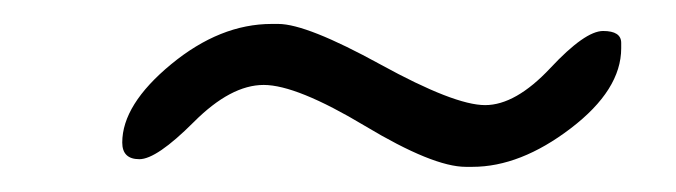

<svg xmlns="http://www.w3.org/2000/svg" viewBox="-20 -401 556 158"><path d="M363.3 -263.7Q336.4 -263.7 280.3 -297.4Q224.1 -331.1 197 -331.1Q169.9 -331.1 139.4 -300.5Q108.9 -270 94.7 -270Q80.6 -270 80.6 -283.7Q80.6 -314.9 120.8 -348.1Q161.1 -381.3 203.6 -381.3H209Q232.4 -381.3 293.2 -347.9Q354 -314.5 379.2 -314.5Q404.3 -314.5 432.9 -345Q461.4 -375.5 476.3 -375.5Q491.2 -375.5 491.2 -365.7V-361.3Q491.2 -327.1 449.7 -295.4Q408.2 -263.7 368.7 -263.7Z"/></svg>

Font: Averia Sans Libre Light
Style: Italic
Weight: 300
Italic angle: -8.5°
Version: Version 1.002